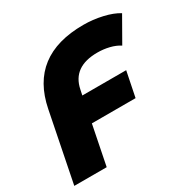

<svg xmlns="http://www.w3.org/2000/svg" viewBox="-160 -865 1006 1016"><g transform="rotate(-30 343.0 -357.0)"><path d="M293 -426 286 -393H554L523 -240H256L208 0H10L94 -421Q152 -714 477 -714Q535 -714 592 -701Q649 -688 686 -665L601 -516Q575 -533 540 -541.5Q505 -550 468 -550Q318 -550 293 -426Z"/></g></svg>

Font: Montserrat Alternates ExtraBold
Style: Italic
Weight: 800
Italic angle: -11.3°
Designer: Julieta Ulanovsky
Foundry: Julieta Ulanovsky
Version: Version 7.200